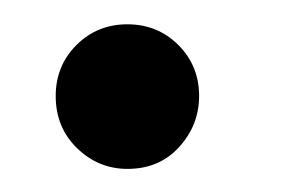

<svg xmlns="http://www.w3.org/2000/svg" viewBox="-20 -432 242 162"><path d="M87.5 -289.5Q63 -289.5 45 -307Q27 -324.5 27 -351Q27 -376.5 44.5 -394Q62 -411.5 87.5 -411.5Q113 -411.5 130.5 -394Q148 -376.5 148 -351Q148 -326.5 131.2 -308Q114.5 -289.5 87.5 -289.5Z"/></svg>

Font: Acari Sans Neue SemiBold
Style: Regular
Weight: 600
Designer: Alfredo Marco Pradil (font), Cristiano Sobral (main changes)
Foundry: Hanken Design Co. (font), Cristiano Sobral (main changes)
Version: Version 2.459;March 19, 2022;FontCreator 14.0.0.2808 64-bit;